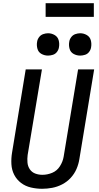

<svg xmlns="http://www.w3.org/2000/svg" viewBox="-20 -1167 616 1195"><path d="M242 8Q273 8 305 2Q337 -4 367 -19.5Q397 -35 420 -60Q443 -85 456 -115Q469 -145 474 -177L566 -735H466L376 -191Q371 -161 353 -132.5Q335 -104 305 -91.5Q275 -79 244 -79Q220 -79 199 -87Q178 -95 165.5 -113.5Q153 -132 151 -155.5Q149 -179 152 -202L241 -735H140L55 -217Q49 -181 51 -145Q53 -109 68.5 -79Q84 -49 111 -28.5Q138 -8 172.5 0Q207 8 242 8ZM479 -821Q494 -821 509.5 -826Q525 -831 535 -844.5Q545 -858 547 -873Q551 -896 545 -917Q539 -938 520 -949Q501 -960 479 -960Q464 -960 448.5 -954.5Q433 -949 423 -935.5Q413 -922 411 -907Q407 -885 413 -863.5Q419 -842 438 -831.5Q457 -821 479 -821ZM279 -821Q294 -821 309.5 -826Q325 -831 335 -844.5Q345 -858 347 -873Q351 -896 345 -917Q339 -938 320 -949Q301 -960 279 -960Q264 -960 248.5 -954.5Q233 -949 223 -935.5Q213 -922 211 -907Q207 -885 213 -863.5Q219 -842 238 -831.5Q257 -821 279 -821ZM264 -1062H564V-1147H264Z"/></svg>

Font: Iosevka Sparkle Medium Oblique
Style: Regular
Weight: 500
Italic angle: -9°
Designer: Belleve Invis
Foundry: Belleve Invis
Version: Version 4.5.0; ttfautohint (v1.8.3)